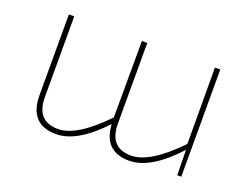

<svg xmlns="http://www.w3.org/2000/svg" viewBox="-84 -638 1028 808"><g transform="rotate(20 430.0 -234.0)"><path d="M780 0H762L760 -113Q646 12 550 12Q436 12 429 -108Q317 12 223 12Q102 12 102 -120V-480H126V-121Q125 -11 224 -11Q306 -11 428 -137L429 -480H453V-121Q452 -11 551 -11Q634 -11 757 -138L756 -480H780Z"/></g></svg>

Font: Taylor Sans Thin
Style: Regular
Weight: 100
Italic angle: -8°
Designer: Natanael Gama
Version: Version 1.001 September 8, 2015